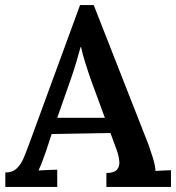

<svg xmlns="http://www.w3.org/2000/svg" viewBox="-20 -738 695 758"><path d="M1 0V-57Q29 -57 46 -73Q63 -89 74 -115.5Q85 -142 97 -175L296 -718H350L567 -165Q573 -148 583 -116.5Q593 -85 594 -63Q611 -64 627 -65Q643 -66 655 -66V0H400V-55Q430 -55 441.5 -68Q453 -81 451 -101.5Q449 -122 441 -145L416 -213L184 -209L162 -142Q156 -125 148 -103.5Q140 -82 132 -65Q149 -66 170.5 -67Q192 -68 206 -68V0ZM206 -273H394L340 -420Q328 -454 317 -489Q306 -524 300 -552H298Q292 -531 283 -499Q274 -467 260 -427Z"/></svg>

Font: Lora SemiBold
Style: Regular
Weight: 600
Designer: Olga Karpushina, Alexei Vanyashin (Cyrillic)
Foundry: Cyreal
Version: Version 3.011; ttfautohint (v1.8.4.7-5d5b)